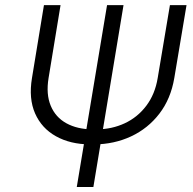

<svg xmlns="http://www.w3.org/2000/svg" viewBox="-20 -748 771 768"><path d="M659.7 -727.5H726.1L677.2 -436Q663.1 -352.5 617.4 -293.2Q571.8 -233.9 504.2 -202.4Q436.5 -170.9 356.4 -170.4H339.8Q261.2 -170.9 203.9 -202.9Q146.5 -234.9 120.4 -294.2Q94.2 -353.5 107.9 -436L155.8 -727.5H222.2L174.3 -436Q163.6 -371.1 182.9 -325Q202.1 -278.8 245.6 -254.9Q289.1 -231 350.1 -230.5H367.2Q427.7 -231 479 -254.9Q530.3 -278.8 565.2 -325Q600.1 -371.1 610.8 -436ZM474.1 -727.5 353.5 0H287.1L408.2 -727.5Z"/></svg>

Font: Inter Tight Light
Style: Italic
Weight: 300
Italic angle: -9.39999°
Designer: Rasmus Andersson
Foundry: rsms
Version: Version 3.004